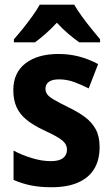

<svg xmlns="http://www.w3.org/2000/svg" viewBox="-20 -786 476 816"><path d="M403.3 -161.1Q403.3 -105.5 379.9 -67.4Q356.4 -29.3 310.8 -9.8Q265.1 9.8 199.2 9.8Q150.9 9.8 112.5 2.2Q74.2 -5.4 37.6 -21.5V-146Q72.8 -127 115.7 -114Q158.7 -101.1 195.8 -101.1Q231 -101.1 247.8 -114Q264.6 -127 264.6 -149.4Q264.6 -163.1 257.8 -174.6Q251 -186 229.7 -199.7Q208.5 -213.4 164.6 -233.4Q122.1 -253.4 93.5 -276.4Q64.9 -299.3 50.8 -329.8Q36.6 -360.4 36.6 -402.8Q36.6 -477.1 88.4 -516.8Q140.1 -556.6 228.5 -556.6Q273.9 -556.6 314.7 -546.1Q355.5 -535.6 397 -513.7L356.9 -410.2Q324.7 -426.8 293.9 -437.7Q263.2 -448.7 231 -448.7Q202.6 -448.7 188 -438.5Q173.3 -428.2 173.3 -409.2Q173.3 -395.5 180.7 -385.3Q188 -375 209 -362.5Q230 -350.1 270.5 -330.1Q310.5 -311 340.3 -289.1Q370.1 -267.1 386.7 -236.8Q403.3 -206.5 403.3 -161.1ZM295.4 -766.1Q308.1 -744.1 326.9 -718Q345.7 -691.9 366.5 -666.3Q387.2 -640.6 405.3 -619.1V-606H316.9Q294.9 -621.6 270 -642.6Q245.1 -663.6 221.7 -689.5Q197.8 -663.6 173.3 -642.1Q148.9 -620.6 128.4 -606H39.1V-619.1Q56.2 -638.2 77.4 -664.6Q98.6 -690.9 118.2 -718.3Q137.7 -745.6 148.9 -766.1Z"/></svg>

Font: Open Sans SemiCondensed
Style: Bold
Weight: 700
Width: 4
Designer: Monotype Design Team
Foundry: Monotype Imaging Inc.
Version: Version 3.003